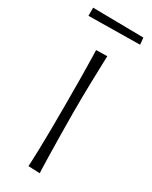

<svg xmlns="http://www.w3.org/2000/svg" viewBox="-175 -694 582 736"><g transform="rotate(30 116.5 -326.0)"><path d="M144 0 93 -2Q93 -2 94 -22.5Q95 -43 96 -79.5Q97 -116 97.5 -164Q98 -212 98 -267Q98 -340 97.5 -396.5Q97 -453 96 -485Q95 -517 95 -517L144 -518Q144 -518 143 -485Q142 -452 140.5 -395Q139 -338 139 -266Q139 -212 140 -164Q141 -116 141.5 -79Q142 -42 143 -21Q144 0 144 0ZM4 -616V-652L228 -649L231 -619Z"/></g></svg>

Font: Truculenta ExtraLight
Style: Regular
Weight: 250
Version: Version 1.002